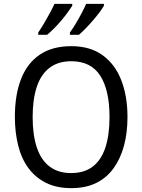

<svg xmlns="http://www.w3.org/2000/svg" viewBox="-20 -964 736 994"><path d="M640 -358Q640 -277 622 -210Q604 -143 568 -93Q532 -43 477.5 -16.5Q423 10 349 10Q273 10 218 -17.5Q163 -45 127 -94Q91 -143 74 -211Q57 -279 57 -359Q57 -473 89 -555Q121 -637 186 -681Q251 -725 349 -725Q447 -725 511.5 -678Q576 -631 608 -548.5Q640 -466 640 -358ZM149 -358Q149 -266 170.5 -201Q192 -136 236.5 -102Q281 -68 348 -68Q416 -68 460 -101.5Q504 -135 525.5 -200Q547 -265 547 -358Q547 -497 499 -572Q451 -647 349 -647Q281 -647 236.5 -613Q192 -579 170.5 -514.5Q149 -450 149 -358ZM518 -934Q510 -920 495 -900Q480 -880 461 -858Q442 -836 423.5 -817Q405 -798 389 -784H342V-796Q357 -816 373 -843Q389 -870 403.5 -897.5Q418 -925 426 -944H518ZM354 -934Q345 -920 330.5 -900Q316 -880 298 -858.5Q280 -837 260.5 -817.5Q241 -798 224 -784H178V-796Q192 -816 208 -843Q224 -870 238.5 -897Q253 -924 262 -944H354Z"/></svg>

Font: Noto Sans Thai SemiCondensed
Style: Regular
Weight: 400
Width: 4
Designer: Monotype Design Team
Foundry: Monotype Imaging Inc.
Version: Version 2.001